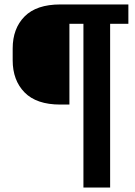

<svg xmlns="http://www.w3.org/2000/svg" viewBox="-20 -700 609 863"><path d="M37 -482Q37 -572 90.5 -626Q144 -680 251 -680H557V-593H475V143H355V-593H292V-230H251Q144 -230 90.5 -284.5Q37 -339 37 -429Z"/></svg>

Font: Inria Sans
Style: Bold
Weight: 700
Designer: Black Foundry Team
Foundry: Black Foundry
Version: Version 1.2; ttfautohint (v1.8.3)